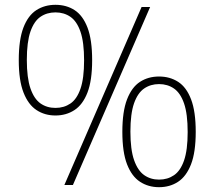

<svg xmlns="http://www.w3.org/2000/svg" viewBox="-20 -769 892 798"><path d="M247.5 0 568.5 -740H604L283 0ZM210.5 -289Q166 -289 131.8 -311.5Q97.5 -334 77.8 -384.2Q58 -434.5 58 -519Q58 -603.5 77.2 -654Q96.5 -704.5 131 -726.8Q165.5 -749 210.5 -749Q256 -749 290.2 -726.8Q324.5 -704.5 343.8 -654Q363 -603.5 363 -519Q363 -434.5 343.5 -384.2Q324 -334 289.5 -311.5Q255 -289 210.5 -289ZM210.5 -320.5Q246 -320.5 272.8 -338.8Q299.5 -357 314.5 -400.2Q329.5 -443.5 329.5 -518Q329.5 -593.5 314.5 -637Q299.5 -680.5 272.8 -699Q246 -717.5 210.5 -717.5Q175 -717.5 148.2 -699.2Q121.5 -681 106.5 -637.8Q91.5 -594.5 91.5 -520Q91.5 -445.5 106.5 -401.8Q121.5 -358 148.2 -339.2Q175 -320.5 210.5 -320.5ZM641 9Q596.5 9 562 -13.5Q527.5 -36 508 -86.2Q488.5 -136.5 488.5 -221Q488.5 -305.5 508 -356Q527.5 -406.5 561.8 -428.8Q596 -451 641 -451Q686 -451 720.5 -428.8Q755 -406.5 774.2 -356Q793.5 -305.5 793.5 -221Q793.5 -136.5 774 -86.2Q754.5 -36 720.2 -13.5Q686 9 641 9ZM641 -22.5Q676.5 -22.5 703.2 -40.8Q730 -59 745 -102.2Q760 -145.5 760 -220Q760 -295.5 745 -339Q730 -382.5 703.2 -401Q676.5 -419.5 641 -419.5Q606 -419.5 579.2 -401.2Q552.5 -383 537.2 -339.8Q522 -296.5 522 -222Q522 -147.5 537.2 -103.8Q552.5 -60 579.2 -41.2Q606 -22.5 641 -22.5Z"/></svg>

Font: Encode Sans SC Thin
Style: Regular
Weight: 250
Designer: Multiple Designers
Foundry: Impallari Type
Version: Version 3.002